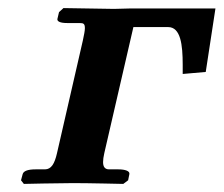

<svg xmlns="http://www.w3.org/2000/svg" viewBox="-20 -454 553 475"><path d="M121 -75C115 -49 107 -35 91 -35H68C49 -35 38 -31 36 -23L32 -8L39 1C39 1 125 -1 161 -1C199 -1 285 1 285 1L297 -8L300 -23C302 -31 289 -35 273 -35H250C239 -35 235 -42 235 -53C235 -59 236 -66 238 -75L310 -387H396C427 -387 432 -343 432 -294V-271L489 -276L513 -433H300C288 -433 274 -432 262 -432L137 -434L126 -424L122 -407C121 -401 129 -397 146 -397H177C187 -397 190 -395 190 -384C190 -378 188 -368 185 -354Z"/></svg>

Font: Linux Libertine O
Style: Bold Italic
Weight: 700
Italic angle: -11.5°
Designer: Philipp H. Poll
Foundry: Philipp H. Poll
Version: Version 4.1.0